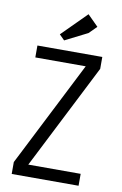

<svg xmlns="http://www.w3.org/2000/svg" viewBox="-94 -900 604 953"><g transform="rotate(10 208.5 -423.5)"><path d="M50 -590V-650H377V-590L108 -60H372V0H35V-60L304 -590ZM327 -793 289 -755 176 -698 150 -724 273 -847Z"/></g></svg>

Font: Unica One
Style: Regular
Weight: 400
Designer: Eduardo Rodriguez Tunni
Foundry: Eduardo Rodriguez Tunni
Version: Version 1.001